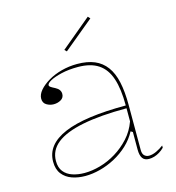

<svg xmlns="http://www.w3.org/2000/svg" viewBox="-109 -814 844 922"><g transform="rotate(-15 313.0 -353.0)"><path d="M302 -515Q353 -515 388.5 -500Q424 -485 447 -454Q470 -423 480.5 -375Q491 -327 491 -262V-37Q491 -17 500.5 -8.5Q510 0 523 0Q540 0 559.5 -9Q579 -18 596 -31V-20Q585 -9 572 -1Q559 7 545.5 11Q532 15 519 15Q497 15 487 0.5Q477 -14 477 -43Q477 -76 477 -91.5Q477 -107 477 -114.5Q477 -122 477 -130L467 -136Q448 -100 418 -72Q388 -44 351.5 -24.5Q315 -5 276.5 5Q238 15 203 15Q167 15 137 4.5Q107 -6 88.5 -29.5Q70 -53 70 -91Q70 -176 171 -219Q272 -262 477 -262Q477 -344 459.5 -396.5Q442 -449 403.5 -474.5Q365 -500 302 -500Q256 -500 220 -491.5Q184 -483 164 -472Q144 -461 144 -451Q144 -447 150 -442.5Q156 -438 172 -430Q197 -417 197 -395Q197 -376 181 -366.5Q165 -357 145 -357Q126 -357 109.5 -367Q93 -377 93 -398Q93 -419 110.5 -439.5Q128 -460 157.5 -477.5Q187 -495 224.5 -505Q262 -515 302 -515ZM477 -248Q346 -248 258.5 -230.5Q171 -213 127.5 -178.5Q84 -144 84 -91Q84 -58 100 -38Q116 -18 143 -9Q170 0 203 0Q240 0 281 -11.5Q322 -23 360.5 -46.5Q399 -70 430 -104Q461 -138 477 -183ZM271 -586 261 -596 411 -721 421 -710Z"/></g></svg>

Font: Kalnia Thin Thin
Style: Regular
Weight: 250
Version: Version 1.105